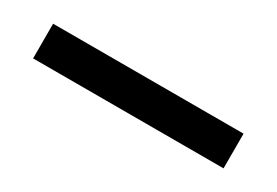

<svg xmlns="http://www.w3.org/2000/svg" viewBox="-7 -590 692 480"><g transform="rotate(30 339.0 -350.0)"><path d="M613.8 -299.8H64V-399.9H613.8Z"/></g></svg>

Font: Bruno Ace SC
Style: Regular
Weight: 400
Designer: Astigmatic (AOETI)
Foundry: Astigmatic (AOETI)
Version: Version 1.000